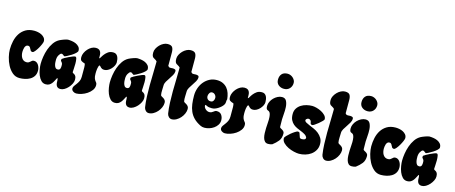

<svg xmlns="http://www.w3.org/2000/svg" viewBox="-45 -1362 4667 1971"><g transform="rotate(15 2288.0 -376.0)"><path d="M202 -511Q220 -511 241 -507Q262 -503 280.5 -493.5Q299 -484 311.5 -468.5Q324 -453 324 -431Q324 -421 314.5 -398.5Q305 -376 291.5 -353Q278 -330 263.5 -312.5Q249 -295 239 -295Q231 -295 224 -299Q217 -303 215 -311Q211 -316 208.5 -322Q206 -328 202.5 -333.5Q199 -339 194 -342.5Q189 -346 179 -346Q166 -346 158 -337.5Q150 -329 146 -317Q142 -305 140.5 -292Q139 -279 139 -270Q139 -254 142.5 -238Q146 -222 154 -208.5Q162 -195 175 -186.5Q188 -178 206 -178Q222 -178 230.5 -183.5Q239 -189 245.5 -195Q252 -201 259 -206.5Q266 -212 280 -212Q296 -212 308 -203.5Q320 -195 328 -182Q336 -169 340 -153.5Q344 -138 344 -124Q344 -90 329 -66.5Q314 -43 290 -29Q266 -15 236.5 -8.5Q207 -2 179 -2Q135 -2 103 -29.5Q71 -57 50 -97Q29 -137 18.5 -181.5Q8 -226 8 -260Q8 -306 18 -351Q28 -396 51 -431.5Q74 -467 111 -489Q148 -511 202 -511Z M559 -512Q578 -512 601.5 -508.5Q625 -505 645 -496Q665 -487 679 -471Q693 -455 693 -430Q693 -419 676 -403Q659 -387 637 -373Q615 -359 594 -348.5Q573 -338 566 -337Q559 -341 550.5 -348.5Q542 -356 535 -356Q526 -356 518.5 -348Q511 -340 505 -329Q499 -318 496 -306Q493 -294 493 -286Q493 -275 493.5 -259Q494 -243 498 -227Q502 -211 510.5 -200Q519 -189 535 -189Q546 -189 552 -193.5Q558 -198 561 -205.5Q564 -213 564.5 -222Q565 -231 565 -240Q565 -253 562.5 -259.5Q560 -266 556.5 -270.5Q553 -275 549.5 -278.5Q546 -282 544 -290L547 -304Q554 -310 572 -320Q590 -330 610.5 -340Q631 -350 649.5 -357Q668 -364 676 -364Q688 -364 692 -342.5Q696 -321 696 -293.5Q696 -266 694 -240Q692 -214 692 -205Q692 -197 698.5 -194Q705 -191 713.5 -185.5Q722 -180 728.5 -168.5Q735 -157 735 -132Q735 -112 723.5 -89Q712 -66 694.5 -46.5Q677 -27 655.5 -14.5Q634 -2 613 -2Q595 -2 584.5 -9.5Q574 -17 569 -29Q564 -41 563 -55.5Q562 -70 562 -83Q562 -92 559 -101H553Q544 -85 536 -69Q528 -53 517.5 -40Q507 -27 492.5 -18.5Q478 -10 456 -10Q426 -10 406 -31Q386 -52 374 -82Q362 -112 357 -144.5Q352 -177 352 -200Q352 -234 358.5 -276Q365 -318 379 -357.5Q393 -397 416 -430.5Q439 -464 472 -482Q478 -485 490 -490.5Q502 -496 515.5 -500.5Q529 -505 541 -508.5Q553 -512 559 -512Z M1043 -506Q1062 -506 1073.5 -497.5Q1085 -489 1091.5 -475.5Q1098 -462 1100.5 -446Q1103 -430 1103 -416Q1103 -399 1093.5 -380Q1084 -361 1069 -345Q1054 -329 1035.5 -319Q1017 -309 999 -309Q984 -309 976 -312.5Q968 -316 962.5 -321Q957 -326 952.5 -331.5Q948 -337 940 -341Q934 -335 930.5 -323.5Q927 -312 925 -298.5Q923 -285 922.5 -272Q922 -259 922 -251Q922 -216 928 -200.5Q934 -185 940.5 -176Q947 -167 953 -159.5Q959 -152 959 -134Q959 -105 941 -80.5Q923 -56 896 -38Q869 -20 838 -10Q807 0 782 0Q764 0 748 -11.5Q732 -23 732 -41Q732 -55 741.5 -68.5Q751 -82 763 -97.5Q775 -113 784.5 -133Q794 -153 794 -180V-281Q794 -288 792.5 -301Q791 -314 788 -320Q763 -327 750 -336.5Q737 -346 737 -375Q737 -397 747.5 -420Q758 -443 775 -462Q792 -481 813.5 -493Q835 -505 858 -505Q881 -505 893 -496.5Q905 -488 910.5 -474.5Q916 -461 916.5 -444Q917 -427 917 -410Q924 -410 932 -425Q940 -440 954 -458Q968 -476 989 -491Q1010 -506 1043 -506Z M1294 -512Q1313 -512 1336.5 -508.5Q1360 -505 1380 -496Q1400 -487 1414 -471Q1428 -455 1428 -430Q1428 -419 1411 -403Q1394 -387 1372 -373Q1350 -359 1329 -348.5Q1308 -338 1301 -337Q1294 -341 1285.5 -348.5Q1277 -356 1270 -356Q1261 -356 1253.5 -348Q1246 -340 1240 -329Q1234 -318 1231 -306Q1228 -294 1228 -286Q1228 -275 1228.5 -259Q1229 -243 1233 -227Q1237 -211 1245.5 -200Q1254 -189 1270 -189Q1281 -189 1287 -193.5Q1293 -198 1296 -205.5Q1299 -213 1299.5 -222Q1300 -231 1300 -240Q1300 -253 1297.5 -259.5Q1295 -266 1291.5 -270.5Q1288 -275 1284.5 -278.5Q1281 -282 1279 -290L1282 -304Q1289 -310 1307 -320Q1325 -330 1345.5 -340Q1366 -350 1384.5 -357Q1403 -364 1411 -364Q1423 -364 1427 -342.5Q1431 -321 1431 -293.5Q1431 -266 1429 -240Q1427 -214 1427 -205Q1427 -197 1433.5 -194Q1440 -191 1448.5 -185.5Q1457 -180 1463.5 -168.5Q1470 -157 1470 -132Q1470 -112 1458.5 -89Q1447 -66 1429.5 -46.5Q1412 -27 1390.5 -14.5Q1369 -2 1348 -2Q1330 -2 1319.5 -9.5Q1309 -17 1304 -29Q1299 -41 1298 -55.5Q1297 -70 1297 -83Q1297 -92 1294 -101H1288Q1279 -85 1271 -69Q1263 -53 1252.5 -40Q1242 -27 1227.5 -18.5Q1213 -10 1191 -10Q1161 -10 1141 -31Q1121 -52 1109 -82Q1097 -112 1092 -144.5Q1087 -177 1087 -200Q1087 -234 1093.5 -276Q1100 -318 1114 -357.5Q1128 -397 1151 -430.5Q1174 -464 1207 -482Q1213 -485 1225 -490.5Q1237 -496 1250.5 -500.5Q1264 -505 1276 -508.5Q1288 -512 1294 -512Z M1560 -734Q1599 -734 1611 -714.5Q1623 -695 1623 -660V-519L1635 -507Q1646 -504 1655.5 -505Q1665 -506 1675 -506Q1686 -506 1697 -502Q1708 -498 1708 -484Q1708 -463 1695.5 -441Q1683 -419 1668 -397.5Q1653 -376 1640.5 -354.5Q1628 -333 1628 -312Q1628 -290 1626.5 -261Q1625 -232 1629 -211Q1630 -203 1639 -198Q1648 -193 1658 -187Q1668 -181 1676.5 -170.5Q1685 -160 1685 -142Q1685 -118 1674 -92.5Q1663 -67 1644.5 -46Q1626 -25 1602 -11.5Q1578 2 1553 2Q1534 2 1520 -12.5Q1506 -27 1503 -46Q1495 -98 1492.5 -157.5Q1490 -217 1490.5 -278Q1491 -339 1493 -399Q1495 -459 1495 -512V-532Q1483 -544 1472.5 -549Q1462 -554 1454.5 -560Q1447 -566 1442.5 -577Q1438 -588 1438 -612Q1438 -633 1449 -654.5Q1460 -676 1477.5 -694Q1495 -712 1517 -723Q1539 -734 1560 -734Z M1805 -734Q1844 -734 1856 -714.5Q1868 -695 1868 -660V-519L1880 -507Q1891 -504 1900.5 -505Q1910 -506 1920 -506Q1931 -506 1942 -502Q1953 -498 1953 -484Q1953 -463 1940.5 -441Q1928 -419 1913 -397.5Q1898 -376 1885.5 -354.5Q1873 -333 1873 -312Q1873 -290 1871.5 -261Q1870 -232 1874 -211Q1875 -203 1884 -198Q1893 -193 1903 -187Q1913 -181 1921.5 -170.5Q1930 -160 1930 -142Q1930 -118 1919 -92.5Q1908 -67 1889.5 -46Q1871 -25 1847 -11.5Q1823 2 1798 2Q1779 2 1765 -12.5Q1751 -27 1748 -46Q1740 -98 1737.5 -157.5Q1735 -217 1735.5 -278Q1736 -339 1738 -399Q1740 -459 1740 -512V-532Q1728 -544 1717.5 -549Q1707 -554 1699.5 -560Q1692 -566 1687.5 -577Q1683 -588 1683 -612Q1683 -633 1694 -654.5Q1705 -676 1722.5 -694Q1740 -712 1762 -723Q1784 -734 1805 -734Z M2144 -507Q2181 -507 2208.5 -494Q2236 -481 2254.5 -459Q2273 -437 2283 -407Q2293 -377 2296 -344Q2291 -330 2291.5 -315Q2292 -300 2284 -286Q2276 -272 2262.5 -259.5Q2249 -247 2233 -236.5Q2217 -226 2200 -220Q2183 -214 2167 -214Q2153 -214 2137 -216Q2121 -218 2110 -226L2092 -230V-226Q2092 -203 2111 -186Q2130 -169 2152 -169Q2165 -169 2174.5 -173.5Q2184 -178 2191.5 -184Q2199 -190 2206.5 -194.5Q2214 -199 2225 -199Q2260 -199 2276.5 -175Q2293 -151 2293 -119Q2293 -92 2279 -70Q2265 -48 2243 -32.5Q2221 -17 2195 -9Q2169 -1 2144 -1Q2120 -1 2101 -11Q2055 -34 2027 -62.5Q1999 -91 1983.5 -126.5Q1968 -162 1962.5 -203.5Q1957 -245 1957 -293Q1957 -333 1970 -371.5Q1983 -410 2007.5 -440Q2032 -470 2066.5 -488.5Q2101 -507 2144 -507ZM2092 -324Q2092 -304 2104 -291.5Q2116 -279 2137 -279Q2155 -279 2164.5 -293Q2174 -307 2174 -324Q2174 -343 2161 -357.5Q2148 -372 2129 -372Q2112 -372 2102 -356Q2092 -340 2092 -324Z M2623 -506Q2642 -506 2653.5 -497.5Q2665 -489 2671.5 -475.5Q2678 -462 2680.5 -446Q2683 -430 2683 -416Q2683 -399 2673.5 -380Q2664 -361 2649 -345Q2634 -329 2615.5 -319Q2597 -309 2579 -309Q2564 -309 2556 -312.5Q2548 -316 2542.5 -321Q2537 -326 2532.5 -331.5Q2528 -337 2520 -341Q2514 -335 2510.5 -323.5Q2507 -312 2505 -298.5Q2503 -285 2502.5 -272Q2502 -259 2502 -251Q2502 -216 2508 -200.5Q2514 -185 2520.5 -176Q2527 -167 2533 -159.5Q2539 -152 2539 -134Q2539 -105 2521 -80.5Q2503 -56 2476 -38Q2449 -20 2418 -10Q2387 0 2362 0Q2344 0 2328 -11.5Q2312 -23 2312 -41Q2312 -55 2321.5 -68.5Q2331 -82 2343 -97.5Q2355 -113 2364.5 -133Q2374 -153 2374 -180V-281Q2374 -288 2372.5 -301Q2371 -314 2368 -320Q2343 -327 2330 -336.5Q2317 -346 2317 -375Q2317 -397 2327.5 -420Q2338 -443 2355 -462Q2372 -481 2393.5 -493Q2415 -505 2438 -505Q2461 -505 2473 -496.5Q2485 -488 2490.5 -474.5Q2496 -461 2496.5 -444Q2497 -427 2497 -410Q2504 -410 2512 -425Q2520 -440 2534 -458Q2548 -476 2569 -491Q2590 -506 2623 -506Z M2829 -758Q2844 -758 2859 -752Q2874 -746 2885.5 -735.5Q2897 -725 2904.5 -711.5Q2912 -698 2912 -682Q2912 -646 2889.5 -622Q2867 -598 2830 -598Q2796 -598 2771.5 -618Q2747 -638 2747 -674Q2747 -712 2767.5 -735Q2788 -758 2829 -758ZM2835 -512Q2869 -512 2882.5 -485Q2896 -458 2898 -421.5Q2900 -385 2896.5 -348Q2893 -311 2893 -292L2894 -212Q2894 -204 2902 -199.5Q2910 -195 2919.5 -189.5Q2929 -184 2937 -175.5Q2945 -167 2945 -152Q2945 -103 2921.5 -73.5Q2898 -44 2862 -17Q2842 -10 2819 -10Q2797 -10 2784 -23.5Q2771 -37 2765 -59Q2759 -81 2758 -108Q2757 -135 2758 -162Q2759 -189 2761 -213Q2763 -237 2763 -252Q2763 -285 2759 -302.5Q2755 -320 2749 -328Q2743 -336 2736 -338.5Q2729 -341 2723 -344.5Q2717 -348 2713 -356.5Q2709 -365 2709 -385Q2709 -407 2720 -430Q2731 -453 2749 -471Q2767 -489 2789.5 -500.5Q2812 -512 2835 -512Z M3158 -504Q3177 -504 3204 -497Q3231 -490 3256 -477Q3281 -464 3298.5 -445.5Q3316 -427 3316 -404Q3316 -398 3301.5 -383Q3287 -368 3268 -352.5Q3249 -337 3231.5 -325.5Q3214 -314 3208 -314Q3200 -314 3193.5 -318Q3187 -322 3187 -330Q3185 -338 3183 -346.5Q3181 -355 3173 -360Q3166 -367 3156 -367Q3151 -367 3145 -365Q3139 -362 3133 -357Q3127 -352 3127 -344Q3127 -332 3142.5 -323Q3158 -314 3181 -304.5Q3204 -295 3231.5 -283Q3259 -271 3282 -252.5Q3305 -234 3320.5 -208Q3336 -182 3336 -145Q3336 -108 3319.5 -79.5Q3303 -51 3276.5 -32Q3250 -13 3217 -3.5Q3184 6 3151 6Q3129 6 3096.5 -1.5Q3064 -9 3034 -23.5Q3004 -38 2982.5 -59.5Q2961 -81 2961 -109Q2961 -118 2977 -135Q2993 -152 3013.5 -169Q3034 -186 3054.5 -199Q3075 -212 3084 -212Q3098 -212 3102.5 -202Q3107 -192 3110 -179.5Q3113 -167 3118 -157Q3123 -147 3139 -147Q3153 -147 3167 -151.5Q3181 -156 3181 -173Q3173 -192 3155 -203Q3137 -214 3115 -223Q3093 -232 3070 -242Q3047 -252 3028 -268Q3009 -284 2996.5 -308.5Q2984 -333 2984 -372Q2984 -407 3000 -432Q3016 -457 3041.5 -473Q3067 -489 3098 -496.5Q3129 -504 3158 -504Z M3445 -734Q3484 -734 3496 -714.5Q3508 -695 3508 -660V-519L3520 -507Q3531 -504 3540.5 -505Q3550 -506 3560 -506Q3571 -506 3582 -502Q3593 -498 3593 -484Q3593 -463 3580.5 -441Q3568 -419 3553 -397.5Q3538 -376 3525.5 -354.5Q3513 -333 3513 -312Q3513 -290 3511.5 -261Q3510 -232 3514 -211Q3515 -203 3524 -198Q3533 -193 3543 -187Q3553 -181 3561.5 -170.5Q3570 -160 3570 -142Q3570 -118 3559 -92.5Q3548 -67 3529.5 -46Q3511 -25 3487 -11.5Q3463 2 3438 2Q3419 2 3405 -12.5Q3391 -27 3388 -46Q3380 -98 3377.5 -157.5Q3375 -217 3375.5 -278Q3376 -339 3378 -399Q3380 -459 3380 -512V-532Q3368 -544 3357.5 -549Q3347 -554 3339.5 -560Q3332 -566 3327.5 -577Q3323 -588 3323 -612Q3323 -633 3334 -654.5Q3345 -676 3362.5 -694Q3380 -712 3402 -723Q3424 -734 3445 -734Z M3717 -758Q3732 -758 3747 -752Q3762 -746 3773.5 -735.5Q3785 -725 3792.5 -711.5Q3800 -698 3800 -682Q3800 -646 3777.5 -622Q3755 -598 3718 -598Q3684 -598 3659.5 -618Q3635 -638 3635 -674Q3635 -712 3655.5 -735Q3676 -758 3717 -758ZM3723 -512Q3757 -512 3770.5 -485Q3784 -458 3786 -421.5Q3788 -385 3784.5 -348Q3781 -311 3781 -292L3782 -212Q3782 -204 3790 -199.5Q3798 -195 3807.5 -189.5Q3817 -184 3825 -175.5Q3833 -167 3833 -152Q3833 -103 3809.5 -73.5Q3786 -44 3750 -17Q3730 -10 3707 -10Q3685 -10 3672 -23.5Q3659 -37 3653 -59Q3647 -81 3646 -108Q3645 -135 3646 -162Q3647 -189 3649 -213Q3651 -237 3651 -252Q3651 -285 3647 -302.5Q3643 -320 3637 -328Q3631 -336 3624 -338.5Q3617 -341 3611 -344.5Q3605 -348 3601 -356.5Q3597 -365 3597 -385Q3597 -407 3608 -430Q3619 -453 3637 -471Q3655 -489 3677.5 -500.5Q3700 -512 3723 -512Z M4043 -511Q4061 -511 4082 -507Q4103 -503 4121.5 -493.5Q4140 -484 4152.5 -468.5Q4165 -453 4165 -431Q4165 -421 4155.5 -398.5Q4146 -376 4132.5 -353Q4119 -330 4104.5 -312.5Q4090 -295 4080 -295Q4072 -295 4065 -299Q4058 -303 4056 -311Q4052 -316 4049.5 -322Q4047 -328 4043.5 -333.5Q4040 -339 4035 -342.5Q4030 -346 4020 -346Q4007 -346 3999 -337.5Q3991 -329 3987 -317Q3983 -305 3981.5 -292Q3980 -279 3980 -270Q3980 -254 3983.5 -238Q3987 -222 3995 -208.5Q4003 -195 4016 -186.5Q4029 -178 4047 -178Q4063 -178 4071.5 -183.5Q4080 -189 4086.5 -195Q4093 -201 4100 -206.5Q4107 -212 4121 -212Q4137 -212 4149 -203.5Q4161 -195 4169 -182Q4177 -169 4181 -153.5Q4185 -138 4185 -124Q4185 -90 4170 -66.5Q4155 -43 4131 -29Q4107 -15 4077.5 -8.5Q4048 -2 4020 -2Q3976 -2 3944 -29.5Q3912 -57 3891 -97Q3870 -137 3859.5 -181.5Q3849 -226 3849 -260Q3849 -306 3859 -351Q3869 -396 3892 -431.5Q3915 -467 3952 -489Q3989 -511 4043 -511Z M4400 -512Q4419 -512 4442.5 -508.5Q4466 -505 4486 -496Q4506 -487 4520 -471Q4534 -455 4534 -430Q4534 -419 4517 -403Q4500 -387 4478 -373Q4456 -359 4435 -348.5Q4414 -338 4407 -337Q4400 -341 4391.5 -348.5Q4383 -356 4376 -356Q4367 -356 4359.5 -348Q4352 -340 4346 -329Q4340 -318 4337 -306Q4334 -294 4334 -286Q4334 -275 4334.5 -259Q4335 -243 4339 -227Q4343 -211 4351.5 -200Q4360 -189 4376 -189Q4387 -189 4393 -193.5Q4399 -198 4402 -205.5Q4405 -213 4405.5 -222Q4406 -231 4406 -240Q4406 -253 4403.5 -259.5Q4401 -266 4397.5 -270.5Q4394 -275 4390.5 -278.5Q4387 -282 4385 -290L4388 -304Q4395 -310 4413 -320Q4431 -330 4451.5 -340Q4472 -350 4490.5 -357Q4509 -364 4517 -364Q4529 -364 4533 -342.5Q4537 -321 4537 -293.5Q4537 -266 4535 -240Q4533 -214 4533 -205Q4533 -197 4539.5 -194Q4546 -191 4554.5 -185.5Q4563 -180 4569.5 -168.5Q4576 -157 4576 -132Q4576 -112 4564.5 -89Q4553 -66 4535.5 -46.5Q4518 -27 4496.5 -14.5Q4475 -2 4454 -2Q4436 -2 4425.5 -9.5Q4415 -17 4410 -29Q4405 -41 4404 -55.5Q4403 -70 4403 -83Q4403 -92 4400 -101H4394Q4385 -85 4377 -69Q4369 -53 4358.5 -40Q4348 -27 4333.5 -18.5Q4319 -10 4297 -10Q4267 -10 4247 -31Q4227 -52 4215 -82Q4203 -112 4198 -144.5Q4193 -177 4193 -200Q4193 -234 4199.5 -276Q4206 -318 4220 -357.5Q4234 -397 4257 -430.5Q4280 -464 4313 -482Q4319 -485 4331 -490.5Q4343 -496 4356.5 -500.5Q4370 -505 4382 -508.5Q4394 -512 4400 -512Z"/></g></svg>

Font: r_Neptun CAT
Style: Regular
Weight: 400
Foundry: Peter Wiegel, CAT-Fonts
Version: Version 1.000;June 8, 2024;FontCreator 14.0.0.2814 32-bit